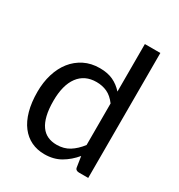

<svg xmlns="http://www.w3.org/2000/svg" viewBox="-167 -806 860 924"><g transform="rotate(30 262.5 -343.5)"><path d="M403.8 0Q394.5 0 388.7 -4.2Q382.8 -8.3 381.8 -17.6L373 -74.7Q342.8 -38.1 304.2 -15.6Q265.6 6.8 214.8 6.8Q174.3 6.8 141.4 -9Q108.4 -24.9 85 -55.7Q61.5 -86.4 48.8 -132.1Q36.1 -177.7 36.1 -237.3Q36.1 -290 50 -335.7Q64 -381.3 90.3 -414.6Q116.7 -447.8 154.5 -466.8Q192.4 -485.8 240.2 -485.8Q283.7 -485.8 314.5 -471.4Q345.2 -457 369.1 -430.2V-694.3H455.1V0ZM242.7 -62Q283.2 -62 313.2 -80.8Q343.3 -99.6 369.1 -133.3V-364.3Q346.2 -395 319.3 -407.5Q292.5 -419.9 259.8 -419.9Q194.8 -419.9 159.7 -372.6Q124.5 -325.2 124.5 -237.3Q124.5 -190.9 132.6 -157.7Q140.6 -124.5 155.8 -103.3Q170.9 -82 192.9 -72Q214.8 -62 242.7 -62Z"/></g></svg>

Font: Carlito
Style: Regular
Weight: 400
Designer: Lukasz Dziedzic
Foundry: tyPoland Lukasz Dziedzic
Version: Version 1.104